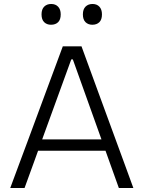

<svg xmlns="http://www.w3.org/2000/svg" viewBox="-20 -946 722 966"><path d="M31.5 0Q53 -58 76.5 -121.2Q100 -184.5 121.5 -242L212 -486.5Q236.5 -552 256.2 -605.5Q276 -659 296 -713H390Q410 -658 429.5 -605Q449 -552 473 -486L563 -240.5Q584.5 -181.5 607.5 -119.2Q630.5 -57 651 0H578Q555 -64 530.8 -131.8Q506.5 -199.5 485 -260L346.5 -647H338.5L199 -263.5Q176.5 -201 151.8 -132.8Q127 -64.5 103.5 0ZM153 -187.5 158 -244.5H531L535 -187.5ZM444.5 -821.5Q423.5 -821.5 410.2 -834.5Q397 -847.5 397 -873.5Q397 -899.5 410.5 -912.8Q424 -926 445.5 -926Q467.5 -926 480.2 -912.2Q493 -898.5 493 -873.5Q493 -847.5 480 -834.5Q467 -821.5 444.5 -821.5ZM236.5 -821.5Q215.5 -821.5 202.2 -834.5Q189 -847.5 189 -873.5Q189 -899.5 202.5 -912.8Q216 -926 237.5 -926Q259.5 -926 272.5 -912.2Q285.5 -898.5 285.5 -873.5Q285.5 -847.5 272.5 -834.5Q259.5 -821.5 236.5 -821.5Z"/></svg>

Font: Commissioner Thin Light
Style: Regular
Weight: 300
Version: Version 1.000